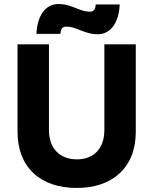

<svg xmlns="http://www.w3.org/2000/svg" viewBox="-20 -920 761 953"><path d="M359 -879C333 -889 306 -900 270 -900C204 -900 164 -839 161 -752H280C281 -771 285 -788 310 -788C333 -788 354 -780 376 -771C402 -761 429 -750 465 -750C531 -750 571 -811 574 -898H455C454 -879 450 -862 425 -862C402 -862 381 -870 359 -879ZM361 13C536 13 654 -86 654 -266V-700H498V-274C498 -184 446 -129 362 -129C276 -129 223 -184 223 -274V-700H67V-266C67 -91 179 13 361 13Z"/></svg>

Font: Fixel Display Bold
Style: Bold
Weight: 700
Designer: AlfaBravo + MacPaw
Foundry: Kyrylo Tkachov, Marchela Mozhyna, Serhii Makarenko, Maria Weinstein, Zakhar Kryvoshyya
Version: Version 1.211